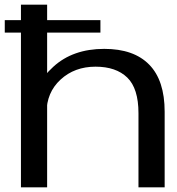

<svg xmlns="http://www.w3.org/2000/svg" viewBox="-22 -805 762 825"><path d="M-1.5 -665H409.5V-718.5H-1.5ZM68 0H180.5V-785H68ZM573 0H685.5V-325Q685.5 -459.5 619.2 -527.2Q553 -595 426 -595Q291 -595 207.2 -518.2Q123.5 -441.5 123.5 -362L178 -320.5Q178 -407.5 238.2 -463Q298.5 -518.5 388.5 -518.5Q476.5 -518.5 524.8 -471.8Q573 -425 573 -318.5Z"/></svg>

Font: Anybody Expanded
Style: Regular
Weight: 400
Width: 7
Version: Version 1.113;gftools[0.9.25]